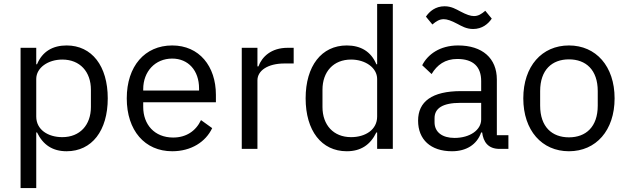

<svg xmlns="http://www.w3.org/2000/svg" viewBox="-20 -760 3204 980"><path d="M85 200H165V-84H169C200 -20 249 12 320 12C449 12 530 -93 530 -258C530 -423 449 -528 320 -528C249 -528 196 -497 169 -432H165V-516H85ZM298 -60C225 -60 165 -98 165 -165V-357C165 -414 225 -456 298 -456C388 -456 444 -394 444 -302V-214C444 -122 388 -60 298 -60Z M859 12C956 12 1030 -36 1063 -106L1006 -147C979 -90 929 -58 864 -58C768 -58 711 -125 711 -214V-238H1082V-276C1082 -422 997 -528 859 -528C719 -528 627 -422 627 -258C627 -94 719 12 859 12ZM859 -461C941 -461 996 -400 996 -309V-298H711V-305C711 -395 772 -461 859 -461Z M1294 0V-350C1294 -399 1346 -436 1432 -436H1479V-516H1448C1364 -516 1317 -470 1299 -421H1294V-516H1214V0Z M1905 0H1985V-740H1905V-432H1901C1874 -497 1821 -528 1750 -528C1621 -528 1540 -423 1540 -258C1540 -93 1621 12 1750 12C1821 12 1870 -20 1901 -84H1905ZM1772 -60C1682 -60 1626 -122 1626 -214V-302C1626 -394 1682 -456 1772 -456C1845 -456 1905 -414 1905 -357V-165C1905 -98 1845 -60 1772 -60Z M2395 -612C2441 -612 2472 -638 2490 -665L2457 -705C2437 -688 2421 -678 2399 -678C2382 -678 2361 -685 2329 -702C2308 -713 2284 -728 2249 -728C2203 -728 2172 -702 2154 -675L2187 -635C2207 -652 2223 -662 2245 -662C2262 -662 2283 -655 2315 -638C2336 -627 2360 -612 2395 -612ZM2575 0V-70H2516V-354C2516 -463 2442 -528 2318 -528C2225 -528 2163 -482 2135 -427L2183 -382C2211 -429 2252 -459 2314 -459C2396 -459 2436 -419 2436 -346V-295H2334C2184 -295 2114 -241 2114 -144C2114 -48 2178 12 2287 12C2359 12 2414 -21 2436 -84H2441C2447 -36 2471 0 2530 0ZM2300 -56C2238 -56 2198 -85 2198 -136V-157C2198 -207 2239 -235 2330 -235H2436V-150C2436 -97 2379 -56 2300 -56Z M2884 12C3022 12 3117 -94 3117 -258C3117 -422 3022 -528 2884 -528C2746 -528 2651 -422 2651 -258C2651 -94 2746 12 2884 12ZM2884 -59C2798 -59 2737 -112 2737 -221V-295C2737 -404 2798 -457 2884 -457C2970 -457 3031 -404 3031 -295V-221C3031 -112 2970 -59 2884 -59Z"/></svg>

Font: IBM Plex Arabic
Style: Regular
Weight: 400
Designer: Mike Abbink, Paul van der Laan, Pieter van Rosmalen, Wael Morcos, Khajak Apelian
Foundry: Bold Monday
Version: Version 1.0